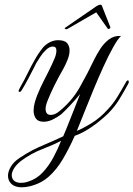

<svg xmlns="http://www.w3.org/2000/svg" viewBox="-20 -511 568 817"><path d="M105 282Q89 286 73 286Q44 286 29 272Q14 258 14 237Q14 219 26 198.5Q38 178 62 162Q93 141 118.5 128Q144 115 174 102.5Q204 90 249 69Q254 58 260 43Q266 28 280 -7Q294 -42 321 -111Q299 -84 277 -61Q255 -38 241 -25Q221 -10 202.5 -1.5Q184 7 166 7Q142 7 132.5 -7Q123 -21 123 -40Q123 -56 127.5 -73Q132 -90 138 -105Q152 -140 168.5 -171.5Q185 -203 201 -237Q205 -245 212.5 -263Q220 -281 220 -296Q220 -313 205 -313Q191 -313 176.5 -299.5Q162 -286 151 -269Q140 -252 134 -242Q134 -242 124.5 -223Q115 -204 100.5 -176.5Q86 -149 71 -125Q68 -120 63 -120Q59 -120 59 -124Q59 -126 64 -136Q86 -175 98.5 -201Q111 -227 127 -255Q143 -284 164 -310Q178 -325 194.5 -332.5Q211 -340 227 -340Q255 -340 265.5 -327.5Q276 -315 276 -297Q276 -278 268 -258Q260 -238 252 -223Q227 -179 211 -146.5Q195 -114 183 -84Q174 -62 174 -48Q174 -22 196 -22Q214 -22 233 -38Q286 -81 319 -139Q352 -197 382 -260Q392 -280 407 -303.5Q422 -327 444 -343.5Q466 -360 495 -358Q481 -345 461.5 -310Q442 -275 420.5 -228Q399 -181 378 -130Q357 -79 338.5 -32.5Q320 14 307 46Q334 35 370.5 12.5Q407 -10 439 -46Q462 -70 480.5 -100.5Q499 -131 518 -165Q521 -169 524 -169Q528 -169 528 -163Q528 -158 526 -155Q508 -122 488 -89Q468 -56 439 -27Q403 7 366.5 31.5Q330 56 298 67Q274 121 247.5 166Q221 211 187 241Q153 271 105 282ZM99 262Q135 251 161 223.5Q187 196 206.5 160Q226 124 240 88Q208 105 160 123.5Q112 142 69 174Q50 189 40 205Q30 221 30 235Q30 249 40 258Q50 267 69 267Q75 267 82.5 266Q90 265 99 262ZM265.7 -387.2Q264.7 -386.4 262.2 -386.4Q258.8 -386.4 256.3 -388.9Q253.9 -391.5 257.6 -393.2L384.8 -480.7Q398.9 -490.9 407.4 -490.9Q412.5 -490.9 413.9 -485.8L449.4 -395.7Q450.1 -394.9 449.7 -393.2Q449.2 -390.6 444.9 -388.5Q440.6 -386.4 438.6 -388.9L389.5 -458.6Z"/></svg>

Font: MonteCarlo
Style: Regular
Weight: 400
Designer: Robert E. Leuschke
Foundry: Robert E. Leuschke
Version: Version 1.010; ttfautohint (v1.8.3)